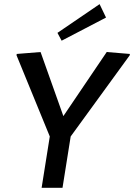

<svg xmlns="http://www.w3.org/2000/svg" viewBox="-20 -899 642 919"><path d="M487.5 -815 456.7 -879.2 255 -741.7 275 -704.2ZM59.2 -634.2 218.3 -245.8 179.2 0H279.2L318.3 -245.8L600.8 -634.2L601.7 -640.8L490.8 -650L283.3 -343.3L174.2 -650L60 -640.8Z"/></svg>

Font: Boon Medium
Style: Italic
Weight: 500
Italic angle: -9°
Designer: Sungsit Sawaiwan
Foundry: FontUni
Version: Version 3.0